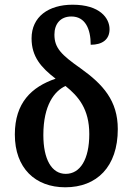

<svg xmlns="http://www.w3.org/2000/svg" viewBox="-20 -785 562 815"><path d="M257 10C391 10 480 -77 480 -237C480 -358 417 -427 322 -495C241 -552 211 -581 211 -638C211 -683 236 -715 283 -715C342 -715 365 -662 365 -595C414 -595 445 -617 445 -661C445 -708 404 -765 288 -765C186 -765 114 -714 114 -622C114 -544 155 -498 216 -451C114 -416 43 -349 43 -214C43 -71 130 10 257 10ZM259 -47C199 -47 164 -109 164 -212C164 -340 212 -399 258 -420C313 -376 359 -322 359 -216C359 -108 320 -47 259 -47Z"/></svg>

Font: Noto Serif Condensed Semi
Style: Regular
Weight: 600
Width: 3
Designer: Monotype Design Team
Foundry: Monotype Imaging Inc.
Version: Version 1.002